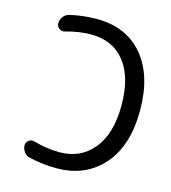

<svg xmlns="http://www.w3.org/2000/svg" viewBox="-112 -856 836 936"><g transform="rotate(15 306.5 -388.0)"><path d="M80.1 -80.1Q80.1 -94.7 92.8 -104Q105.5 -113.3 120.1 -109.4Q188.5 -89.8 252 -89.8Q359.4 -89.8 422.9 -168Q486.3 -246.1 486.3 -387.7Q486.3 -530.3 425.3 -607.4Q364.3 -684.6 254.9 -684.6Q193.4 -684.6 125 -665Q110.4 -661.1 97.7 -670.4Q85 -679.7 85 -695.3Q85 -713.9 96.2 -729Q107.4 -744.1 126 -749Q193.4 -764.6 261.7 -764.6Q411.1 -764.6 495.6 -664.6Q580.1 -564.5 580.1 -387.7Q580.1 -209 492.2 -109.9Q404.3 -10.7 258.8 -10.7Q190.4 -10.7 121.1 -26.4Q103.5 -30.3 91.8 -45.4Q80.1 -60.5 80.1 -80.1Z"/></g></svg>

Font: Gen Jyuu Gothic P Regular
Style: Regular
Weight: 400
Designer: [Source Han Sans]
Ryoko NISHIZUKA  (kana & ideographs); Paul D. Hunt (Latin, Greek & Cyrillic); Wenlong ZHANG  (bopomofo
Version: Version 1.002.20150607